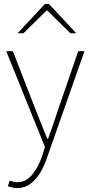

<svg xmlns="http://www.w3.org/2000/svg" viewBox="-20 -740 464 982"><path d="M66 222Q54 222 41.5 219Q29 216 20 212L30 184Q38 187 48.5 189.5Q59 192 68 192Q113 192 145 153Q177 114 196 56L210 12L12 -478H46L168 -164Q180 -134 194.5 -98Q209 -62 222 -30H226Q238 -62 250 -98Q262 -134 272 -164L380 -478H412L220 68Q208 105 187.5 140.5Q167 176 137 199Q107 222 66 222ZM70 -570 210 -720H230L370 -570H340L222 -686H218L100 -570Z"/></svg>

Font: Mada ExtraLight
Style: Regular
Weight: 250
Designer: Khaled Hosny
Version: Version 1.5